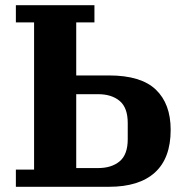

<svg xmlns="http://www.w3.org/2000/svg" viewBox="-20 -718 698 738"><path d="M41 -66H111V-632H41V-698H343V-632H273V-428H399Q522 -428 579 -373.5Q636 -319 636 -219Q636 -110 575.5 -55Q515 0 399 0H41ZM357 -72Q409 -72 440 -98Q471 -124 471 -183V-245Q471 -304 440 -330Q409 -356 357 -356H273V-72Z"/></svg>

Font: IBM Plex Serif
Style: Bold
Weight: 700
Designer: Mike Abbink, Paul van der Laan, Pieter van Rosmalen
Foundry: Bold Monday
Version: Version 2.008